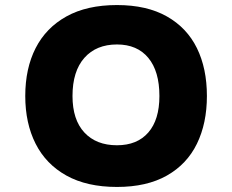

<svg xmlns="http://www.w3.org/2000/svg" viewBox="-20 -730 919 760"><path d="M443 10Q324 10 243 -35Q162 -80 121 -161Q80 -242 80 -350Q80 -459 121 -539.5Q162 -620 243 -665Q324 -710 443 -710Q561 -710 640.5 -665Q720 -620 759.5 -539.5Q799 -459 799 -350Q799 -242 759.5 -161Q720 -80 640.5 -35Q561 10 443 10ZM443 -155Q523 -155 567 -205.5Q611 -256 611 -350Q611 -448 567 -501Q523 -554 443 -554Q361 -554 314 -501Q267 -448 267 -350Q267 -256 314 -205.5Q361 -155 443 -155Z"/></svg>

Font: Lexend Tera ExtraBold
Style: Regular
Weight: 800
Designer: Bonnie Shaver-Troup, Thomas Jockin
Foundry: Lexend
Version: Version 1.007